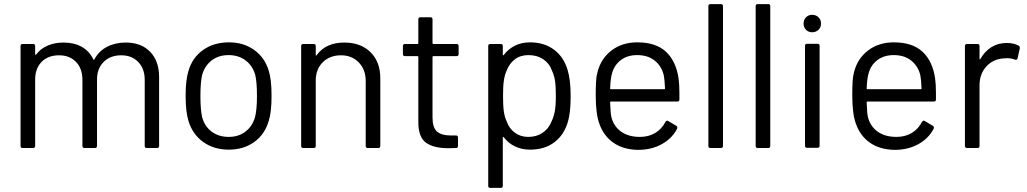

<svg xmlns="http://www.w3.org/2000/svg" viewBox="-20 -720 4998 934"><path d="M592 -513Q667 -513 710.5 -468Q754 -423 754 -345V-10Q754 0 744 0H694Q684 0 684 -10V-331Q684 -386 652.5 -418.5Q621 -451 570 -451Q517 -451 484.5 -419Q452 -387 452 -333V-10Q452 0 442 0H391Q381 0 381 -10V-331Q381 -386 350 -418.5Q319 -451 267 -451Q214 -451 182.5 -419Q151 -387 151 -333V-10Q151 0 141 0H90Q80 0 80 -10V-496Q80 -506 90 -506H141Q151 -506 151 -496V-456Q151 -454 152 -453.5Q153 -453 153 -453Q154 -453 156 -455Q178 -484 212.5 -498.5Q247 -513 289 -513Q341 -513 378 -492Q415 -471 434 -431Q435 -429 436 -429Q438 -429 439 -431Q461 -472 501 -492.5Q541 -513 592 -513Z M1093 8Q1021 8 969 -29Q917 -66 897 -131Q883 -177 883 -254Q883 -331 897 -376Q916 -440 968 -477Q1020 -514 1094 -514Q1165 -514 1216.5 -477Q1268 -440 1287 -377Q1301 -334 1301 -254Q1301 -173 1287 -131Q1268 -66 1216.5 -29Q1165 8 1093 8ZM1093 -54Q1141 -54 1175 -80.5Q1209 -107 1221 -152Q1230 -188 1230 -253Q1230 -319 1222 -354Q1210 -399 1175.5 -425.5Q1141 -452 1092 -452Q1043 -452 1009 -425.5Q975 -399 963 -354Q955 -319 955 -253Q955 -187 963 -152Q974 -107 1008.5 -80.5Q1043 -54 1093 -54Z M1655 -513Q1735 -513 1782.5 -466Q1830 -419 1830 -340V-10Q1830 0 1820 0H1769Q1759 0 1759 -10V-326Q1759 -381 1725.5 -416Q1692 -451 1639 -451Q1584 -451 1550 -417Q1516 -383 1516 -328V-10Q1516 0 1506 0H1455Q1445 0 1445 -10V-496Q1445 -506 1455 -506H1506Q1516 -506 1516 -496V-453Q1516 -451 1517 -450.5Q1518 -450 1518 -450Q1519 -450 1520 -451Q1564 -513 1655 -513Z M2211 -457Q2211 -447 2201 -447H2088Q2084 -447 2084 -443V-148Q2084 -100 2105.5 -80.5Q2127 -61 2173 -61H2198Q2208 -61 2208 -51V-10Q2208 0 2198 0Q2186 1 2161 1Q2089 1 2052 -26Q2015 -53 2015 -126V-443Q2015 -447 2011 -447H1950Q1940 -447 1940 -457V-496Q1940 -506 1950 -506H2011Q2015 -506 2015 -510V-626Q2015 -636 2025 -636H2074Q2084 -636 2084 -626V-510Q2084 -506 2088 -506H2201Q2211 -506 2211 -496Z M2741 -380Q2756 -332 2756 -253Q2756 -173 2743 -129Q2725 -65 2677.5 -28.5Q2630 8 2558 8Q2519 8 2486 -7.5Q2453 -23 2431 -52Q2429 -54 2428 -54Q2428 -54 2427 -53.5Q2426 -53 2426 -51V184Q2426 194 2416 194H2365Q2355 194 2355 184V-496Q2355 -506 2365 -506H2416Q2426 -506 2426 -496V-454Q2426 -452 2427 -451.5Q2428 -451 2428 -451Q2429 -451 2431 -453Q2453 -482 2485.5 -498Q2518 -514 2558 -514Q2628 -514 2675.5 -478Q2723 -442 2741 -380ZM2662 -127Q2673 -149 2678.5 -176.5Q2684 -204 2684 -253Q2684 -300 2680 -326.5Q2676 -353 2666 -374Q2654 -410 2623.5 -431Q2593 -452 2551 -452Q2511 -452 2484 -431Q2457 -410 2444 -375Q2435 -355 2431 -328Q2427 -301 2427 -253Q2427 -205 2431 -177.5Q2435 -150 2445 -129Q2457 -95 2484.5 -74.5Q2512 -54 2550 -54Q2590 -54 2619.5 -74Q2649 -94 2662 -127Z M3281 -338Q3285 -310 3285 -268V-236Q3285 -226 3275 -226H2952Q2948 -226 2948 -222Q2950 -167 2954 -151Q2965 -106 3001 -80Q3037 -54 3093 -54Q3135 -54 3167 -73Q3199 -92 3217 -127Q3221 -133 3226 -133Q3228 -133 3231 -131L3270 -108Q3275 -105 3275 -100Q3275 -97 3274 -94Q3249 -46 3199 -18.5Q3149 9 3084 9Q3013 8 2965 -25Q2917 -58 2896 -117Q2878 -165 2878 -255Q2878 -297 2879.5 -323.5Q2881 -350 2887 -371Q2904 -436 2955.5 -475Q3007 -514 3080 -514Q3171 -514 3220 -468Q3269 -422 3281 -338ZM3080 -452Q3031 -452 2998.5 -426.5Q2966 -401 2956 -358Q2950 -337 2948 -290Q2948 -286 2952 -286H3211Q3215 -286 3215 -290Q3213 -335 3209 -354Q3198 -399 3164.5 -425.5Q3131 -452 3080 -452Z M3436 0Q3426 0 3426 -10V-690Q3426 -700 3436 -700H3487Q3497 -700 3497 -690V-10Q3497 0 3487 0Z M3666 0Q3656 0 3656 -10V-690Q3656 -700 3666 -700H3717Q3727 -700 3727 -690V-10Q3727 0 3717 0Z M3931 -563Q3913 -563 3901 -575Q3889 -587 3889 -605Q3889 -624 3901 -636Q3913 -648 3931 -648Q3949 -648 3961.5 -636Q3974 -624 3974 -605Q3974 -587 3961.5 -575Q3949 -563 3931 -563ZM3906 -1Q3896 -1 3896 -11V-497Q3896 -507 3906 -507H3957Q3967 -507 3967 -497V-11Q3967 -1 3957 -1Z M4529 -338Q4533 -310 4533 -268V-236Q4533 -226 4523 -226H4200Q4196 -226 4196 -222Q4198 -167 4202 -151Q4213 -106 4249 -80Q4285 -54 4341 -54Q4383 -54 4415 -73Q4447 -92 4465 -127Q4469 -133 4474 -133Q4476 -133 4479 -131L4518 -108Q4523 -105 4523 -100Q4523 -97 4522 -94Q4497 -46 4447 -18.5Q4397 9 4332 9Q4261 8 4213 -25Q4165 -58 4144 -117Q4126 -165 4126 -255Q4126 -297 4127.5 -323.5Q4129 -350 4135 -371Q4152 -436 4203.5 -475Q4255 -514 4328 -514Q4419 -514 4468 -468Q4517 -422 4529 -338ZM4328 -452Q4279 -452 4246.5 -426.5Q4214 -401 4204 -358Q4198 -337 4196 -290Q4196 -286 4200 -286H4459Q4463 -286 4463 -290Q4461 -335 4457 -354Q4446 -399 4412.5 -425.5Q4379 -452 4328 -452Z M4878 -511Q4911 -511 4935 -498Q4941 -495 4941 -488Q4941 -487 4941 -485L4930 -436Q4928 -429 4922 -429Q4920 -429 4917 -430Q4900 -437 4878 -437L4865 -436Q4813 -434 4779 -397.5Q4745 -361 4745 -305V-10Q4745 0 4735 0H4684Q4674 0 4674 -10V-496Q4674 -506 4684 -506H4735Q4745 -506 4745 -496V-435Q4745 -432 4746 -431.5Q4747 -431 4747 -431Q4748 -431 4749 -433Q4770 -470 4802.5 -490.5Q4835 -511 4878 -511Z"/></svg>

Font: LinhAnh
Style: Regular
Weight: 400
Designer: Jeremy Tribby
Foundry: Tribby Type
Version: Version 1.408